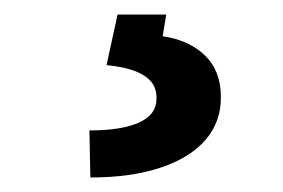

<svg xmlns="http://www.w3.org/2000/svg" viewBox="-20 -23 392 266"><path d="M210.3 -2.9 205.4 27.2Q242.2 32.6 264.1 54Q286 75.4 286 110.9Q286.5 145 265.2 170.2Q243.9 195.3 203 209.1Q162 222.9 105.2 222.9L103.9 157.7Q147.9 157.7 172.1 147Q196.3 136.3 196.8 114.9Q197.4 100.4 190.1 91Q182.7 81.7 167.7 75.7Q152.6 69.7 127.6 67.2L142.9 -2.9Z"/></svg>

Font: Pretendard GOV Variable
Style: Regular
Weight: 400
Designer: Base glyphs from Inter by Rasmus Andersson; Hangul glyphs from Noto Sans CJK(Source Han Sans) by Jang Soo-young and Kang
Foundry: Kil Hyung-jin
Version: Version 1.307;Glyphs 3.2 (3192)